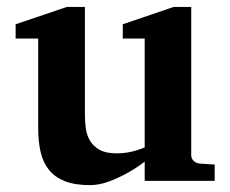

<svg xmlns="http://www.w3.org/2000/svg" viewBox="-20 -520 660 552"><path d="M396 0V-55.2Q371.1 -36.1 344.2 -21.5Q321.3 -8.8 293.5 1.7Q265.6 12.2 237.8 12.2Q195.3 12.2 166.7 1Q138.2 -10.3 121.1 -31.2Q104 -52.2 96.9 -82.5Q89.8 -112.8 89.8 -150.9V-409.2H24.9V-450.2L171.9 -500H224.1V-189.9Q224.1 -171.4 226.6 -151.9Q229 -132.3 238.3 -116.2Q247.6 -100.1 265.9 -89.6Q284.2 -79.1 315.9 -79.1Q331.5 -79.1 345.9 -81.5Q360.4 -84 371.6 -87.4Q384.3 -91.3 396 -96.2V-409.2H333V-450.2L479 -500H529.8V-73.2Q529.8 -64 536.9 -57.4Q543.9 -50.8 553.2 -49.8L597.2 -46.9V0Z"/></svg>

Font: Charis SIL APac
Style: Bold
Weight: 700
Foundry: SIL International
Version: Version 5.000